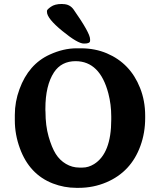

<svg xmlns="http://www.w3.org/2000/svg" viewBox="-20 -905 778 948"><path d="M529.3 -314.5V-329.6Q529.3 -388.7 515.1 -443.4Q473.6 -602.5 353.5 -603Q283.2 -603 246.6 -547.9Q204.1 -482.9 204.1 -368.2V-360.4L204.6 -353Q204.6 -284.7 220 -230.7Q235.4 -176.8 255.1 -145.3Q274.9 -113.8 305.7 -95.7Q336.4 -77.6 371.6 -77.6H386.2Q387.2 -77.6 387.7 -77.6Q416.5 -77.6 444.3 -94.7Q529.3 -147.5 529.3 -314.5ZM424.8 -711.4V-703.6Q424.8 -689.9 396.5 -689.9H394Q363.8 -689.9 287.8 -752Q211.9 -814 211.9 -846.2V-851.6Q211.9 -857.9 231.4 -871.6Q251 -885.3 284.2 -885.3H287.6L290.5 -884.8Q324.7 -884.8 343.8 -857.4Q424.8 -741.7 424.8 -711.4ZM53.2 -311V-334.5Q53.2 -335.9 53.2 -337.4Q53.2 -402.8 76.2 -464.8Q121.1 -587.9 225.1 -635.3Q293 -666.5 358.4 -666.5H381.8Q450.2 -666 507.8 -641.6Q623.5 -592.3 671.4 -471.2Q696.8 -407.7 696.8 -333.5V-322.3Q696.8 -249 673.3 -184.6Q627 -56.6 505.4 -4.9Q440.9 22.5 368.7 22.5H356.9Q297.4 22.5 241.2 1Q125 -43.9 78.1 -172.9Q53.2 -240.7 53.2 -311Z"/></svg>

Font: Averia Serif Libre
Style: Bold
Weight: 700
Version: Version 1.002